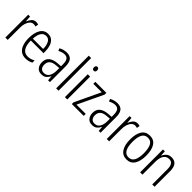

<svg xmlns="http://www.w3.org/2000/svg" viewBox="229 -1954 3159 3159"><g transform="rotate(45 1808.5 -375.0)"><path d="M252 -541Q265 -541 279 -539Q293 -537 305 -532L296 -479Q286 -482 274 -484.5Q262 -487 249 -487Q212 -487 184.5 -458.5Q157 -430 142.5 -383.5Q128 -337 129 -282V0H74V-532H117L125 -429H128Q144 -472 174 -506.5Q204 -541 252 -541Z M532 -542Q590 -542 627.5 -509.5Q665 -477 682.5 -422.5Q700 -368 700 -303V-262H405Q406 -152 443 -95Q480 -38 554 -38Q618 -38 681 -75V-23Q652 -7 620 1.5Q588 10 550 10Q482 10 438 -24Q394 -58 372.5 -120Q351 -182 351 -264Q351 -391 397 -466.5Q443 -542 532 -542ZM532 -495Q477 -495 444.5 -448Q412 -401 407 -307H647Q647 -359 635 -402Q623 -445 597.5 -470Q572 -495 532 -495Z M966 -542Q1042 -542 1076.5 -497.5Q1111 -453 1111 -359V0H1069L1061 -85H1059Q1040 -44 1008 -17Q976 10 919 10Q853 10 819.5 -33Q786 -76 786 -139Q786 -219 837.5 -260.5Q889 -302 985 -309L1056 -314V-355Q1056 -431 1033 -463Q1010 -495 961 -495Q908 -495 846 -461L828 -504Q859 -522 894 -532Q929 -542 966 -542ZM991 -267Q842 -257 842 -140Q842 -88 866 -61.5Q890 -35 932 -35Q994 -35 1025.5 -84Q1057 -133 1057 -216V-272Z M1311 0H1256V-760H1311Z M1488 -731Q1507 -731 1516 -718.5Q1525 -706 1525 -686Q1525 -641 1488 -641Q1470 -641 1460.5 -653Q1451 -665 1451 -686Q1451 -706 1460 -718.5Q1469 -731 1488 -731ZM1515 -532V0H1460V-532Z M1897 0H1621V-39L1832 -485H1636V-532H1893V-491L1682 -47H1897Z M2144 -542Q2220 -542 2254.5 -497.5Q2289 -453 2289 -359V0H2247L2239 -85H2237Q2218 -44 2186 -17Q2154 10 2097 10Q2031 10 1997.5 -33Q1964 -76 1964 -139Q1964 -219 2015.5 -260.5Q2067 -302 2163 -309L2234 -314V-355Q2234 -431 2211 -463Q2188 -495 2139 -495Q2086 -495 2024 -461L2006 -504Q2037 -522 2072 -532Q2107 -542 2144 -542ZM2169 -267Q2020 -257 2020 -140Q2020 -88 2044 -61.5Q2068 -35 2110 -35Q2172 -35 2203.5 -84Q2235 -133 2235 -216V-272Z M2612 -541Q2625 -541 2639 -539Q2653 -537 2665 -532L2656 -479Q2646 -482 2634 -484.5Q2622 -487 2609 -487Q2572 -487 2544.5 -458.5Q2517 -430 2502.5 -383.5Q2488 -337 2489 -282V0H2434V-532H2477L2485 -429H2488Q2504 -472 2534 -506.5Q2564 -541 2612 -541Z M3088 -267Q3088 -136 3040.5 -63Q2993 10 2899 10Q2807 10 2758.5 -63.5Q2710 -137 2710 -267Q2710 -399 2758 -470.5Q2806 -542 2900 -542Q2994 -542 3041 -469Q3088 -396 3088 -267ZM2766 -267Q2766 -157 2798.5 -97.5Q2831 -38 2899 -38Q2968 -38 3000 -96.5Q3032 -155 3032 -267Q3032 -373 3001.5 -433.5Q2971 -494 2900 -494Q2830 -494 2798 -435.5Q2766 -377 2766 -267Z M3404 -542Q3473 -542 3509.5 -498.5Q3546 -455 3546 -363V0H3492V-353Q3492 -425 3467.5 -459.5Q3443 -494 3396 -494Q3333 -494 3298.5 -444.5Q3264 -395 3264 -294V0H3210V-532H3253L3259 -440H3263Q3279 -482 3314.5 -512Q3350 -542 3404 -542Z"/></g></svg>

Font: Noto Sans Telugu Condensed Light
Style: Regular
Weight: 300
Width: 3
Designer: Jelle Bosma - Monotype Design Team
Foundry: Monotype Imaging Inc.
Version: Version 2.005; ttfautohint (v1.8.4.7-5d5b)